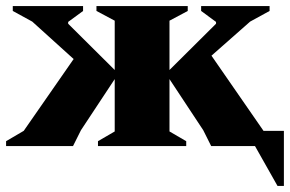

<svg xmlns="http://www.w3.org/2000/svg" viewBox="-30 -480 953 631"><path d="M210 0H-10V-16L48 -50L212 -286L76 -409L12 -444V-460H243V-444L194 -408V-402L347 -250V-412L287 -444V-460H587V-444L527 -412V-250L680 -402V-408L631 -444V-460H856V-444L792 -409L665 -297L836 -50H903V131H882L808 0H664L638 -52L527 -220V-48L582 -16V0H292V-16L347 -48V-220L236 -52Z"/></svg>

Font: Spectral ExtraBold
Style: Regular
Weight: 800
Designer: Jean-Baptiste Levee
Foundry: Production Type
Version: Version 2.001